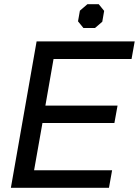

<svg xmlns="http://www.w3.org/2000/svg" viewBox="-20 -898 664 918"><path d="M155 -700H624L609 -616H236L197 -393H542L527 -310H183L143 -84H516L501 0H32ZM353 -796 362 -847 398 -878H452L478 -846L469 -794L434 -764H379Z"/></svg>

Font: Chakra Petch Medium
Style: Italic
Weight: 500
Italic angle: -10°
Designer: Katatrad Aksorn Co.,Ltd.
Foundry: Cadson Demak Co.,Ltd.
Version: Version 1.000; ttfautohint (v1.6)